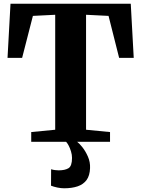

<svg xmlns="http://www.w3.org/2000/svg" viewBox="-20 -763 760 1033"><path d="M277 -65V-683.5L157 -677.5L99 -451.5H20.5L36.5 -743H683.5L699.5 -451.5H621L564 -677.5L443 -683.5V-65L572 -52.5V0H148V-52.5ZM325 250Q307.5 250 287.8 245.8Q268 241.5 254.5 236L255 147.5Q265 151 277 152.2Q289 153.5 295.5 153.5Q329.5 153.5 348.5 142Q367.5 130.5 367.5 86.5Q367.5 69.5 362 51.5Q356.5 33.5 349 19.5Q341.5 5.5 335.5 0H376H395Q406.5 8 423.2 29Q440 50 453 79.5Q466 109 464.5 142Q463 182 445.8 205.5Q428.5 229 397.8 239.5Q367 250 325 250Z"/></svg>

Font: Merriweather 48pt ExtraBold
Style: Regular
Weight: 800
Version: Version 2.100